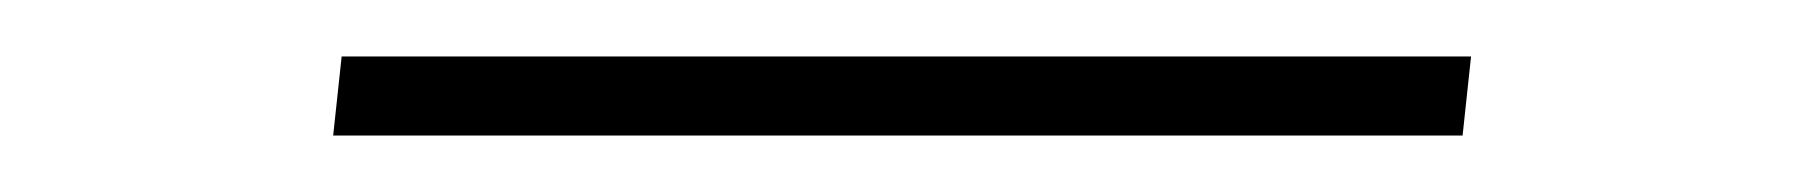

<svg xmlns="http://www.w3.org/2000/svg" viewBox="-20 -48 640 68"><path d="M498 0 501 -28H101L98 0Z"/></svg>

Font: Josefin Slab Thin Light
Style: Italic
Weight: 300
Italic angle: -12°
Version: Version 2.000